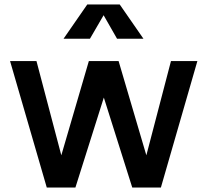

<svg xmlns="http://www.w3.org/2000/svg" viewBox="-20 -829 927 858"><path d="M25 0ZM862 -556 699 9H571L444 -393L317 9H189L25 -556H143L254 -135L377 -556H510L634 -135L744 -556ZM503 -656 443 -761 382 -656H264L370 -809H515L621 -656Z"/></svg>

Font: Biryani SemiBold
Style: Regular
Weight: 600
Designer: Dan Reynolds and Mathieu Réguer
Foundry: Dan Reynolds and Mathieu Réguer
Version: Version 1.004; ttfautohint (v1.1) -l 5 -r 5 -G 72 -x 0 -D la